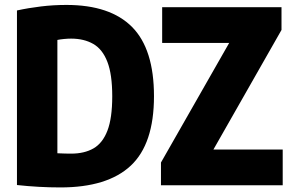

<svg xmlns="http://www.w3.org/2000/svg" viewBox="-20 -770 1213 798"><path d="M231 9Q141.5 9 50.5 -1V-726.5Q98.5 -737 150 -743.2Q201.5 -749.5 256 -749.5Q438 -749.5 529 -657.8Q620 -566 620 -370Q620 -171.5 523.2 -81.2Q426.5 9 231 9ZM276 -131.5Q330.5 -131.5 368.5 -153.2Q406.5 -175 426.5 -227Q446.5 -279 446.5 -370Q446.5 -461 426.2 -513.2Q406 -565.5 367.5 -587.5Q329 -609.5 275.5 -609.5Q262.5 -609.5 246.5 -608Q230.5 -606.5 218.5 -604V-133Q236.5 -132 250.8 -131.8Q265 -131.5 276 -131.5ZM649 0V-94.5L932.5 -591.5H654V-740H1150V-645.5L867 -148.5H1155V0Z"/></svg>

Font: Encode Sans Condensed ExtraBold
Style: Regular
Weight: 800
Width: 3
Designer: Multiple Designers
Foundry: Impallari Type
Version: Version 3.000; ttfautohint (v1.8.3) -l 8 -r 50 -G 200 -x 14 